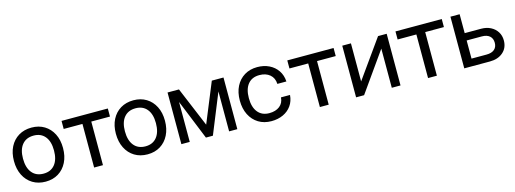

<svg xmlns="http://www.w3.org/2000/svg" viewBox="-11 -1148 4815 1795"><g transform="rotate(-15 2397.0 -250.5)"><path d="M39.5 -252Q39.5 -330.5 69.2 -389Q99 -447.5 152.8 -480Q206.5 -512.5 278 -512.5Q348.5 -512.5 401.8 -480Q455 -447.5 484.8 -389Q514.5 -330.5 514.5 -252Q514.5 -173.5 484.8 -114.2Q455 -55 401.8 -22.2Q348.5 10.5 278 10.5Q206.5 10.5 152.8 -22.2Q99 -55 69.2 -114.2Q39.5 -173.5 39.5 -252ZM427 -252Q427 -339 387.8 -387Q348.5 -435 278 -435Q206 -435 166.5 -387Q127 -339 127 -252Q127 -164 166.5 -115.5Q206 -67 278 -67Q348.5 -67 387.8 -115.5Q427 -164 427 -252Z M1014.5 -500V-422H833.5V0H748V-422H566.5V-500Z M1026 -252Q1026 -330.5 1055.8 -389Q1085.5 -447.5 1139.2 -480Q1193 -512.5 1264.5 -512.5Q1335 -512.5 1388.2 -480Q1441.5 -447.5 1471.2 -389Q1501 -330.5 1501 -252Q1501 -173.5 1471.2 -114.2Q1441.5 -55 1388.2 -22.2Q1335 10.5 1264.5 10.5Q1193 10.5 1139.2 -22.2Q1085.5 -55 1055.8 -114.2Q1026 -173.5 1026 -252ZM1413.5 -252Q1413.5 -339 1374.2 -387Q1335 -435 1264.5 -435Q1192.5 -435 1153 -387Q1113.5 -339 1113.5 -252Q1113.5 -164 1153 -115.5Q1192.5 -67 1264.5 -67Q1335 -67 1374.2 -115.5Q1413.5 -164 1413.5 -252Z M1897.5 0H1830L1673.5 -386.5V0H1592.5V-500H1703L1863.5 -116L2021 -500H2134V0H2054.5V-386.5Z M2225.5 -252Q2225.5 -330.5 2255.2 -389Q2285 -447.5 2338.5 -480Q2392 -512.5 2463 -512.5Q2526.5 -512.5 2577.2 -487.8Q2628 -463 2658.5 -418Q2689 -373 2692.5 -312H2605Q2602.5 -370 2563.8 -402.5Q2525 -435 2463 -435Q2391 -435 2352 -387.2Q2313 -339.5 2313 -252Q2313 -164 2352.5 -115.5Q2392 -67 2463 -67Q2524.5 -67 2563 -97Q2601.5 -127 2605 -181.5H2692.5Q2688 -122 2657.5 -79Q2627 -36 2576.8 -12.8Q2526.5 10.5 2463 10.5Q2392 10.5 2338.5 -22.2Q2285 -55 2255.2 -114.2Q2225.5 -173.5 2225.5 -252Z M3199.5 -500V-422H3018.5V0H2933V-422H2751.5V-500Z M3367.5 -500V-131.5L3630 -500H3713.5V0H3629V-379L3361 0H3283.5V-500Z M4246.5 -500V-422H4065.5V0H3980V-422H3798.5V-500Z M4578 -317Q4630 -317 4670 -296.5Q4710 -276 4732.8 -240Q4755.5 -204 4755.5 -157Q4755.5 -85 4706.5 -42.5Q4657.5 0 4579 0H4330.5V-500H4419.5V-317ZM4565 -70.5Q4614.5 -70.5 4641.2 -93.2Q4668 -116 4668 -157.5Q4668 -199.5 4641.5 -222.8Q4615 -246 4566.5 -246H4419.5V-70.5Z"/></g></svg>

Font: Overused Grotesk
Style: Regular
Weight: 450
Version: Version 0.004